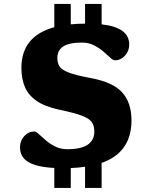

<svg xmlns="http://www.w3.org/2000/svg" viewBox="-20 -840 771 974"><path d="M411.5 113.5V6Q378 11 339 12.5V113.5H255.5V12Q167 7.5 124.2 -17.8Q81.5 -43 81.5 -93Q81.5 -126 103 -149.5Q124.5 -173 154.5 -173Q163 -173 177.5 -159.2Q192 -145.5 212.8 -127.8Q233.5 -110 260.5 -96.5Q287.5 -83 321 -83Q391.5 -83 425 -106Q458.5 -129 458.5 -172.5Q458.5 -201.5 445.8 -220.2Q433 -239 395.2 -253.2Q357.5 -267.5 282.5 -283Q207.5 -299 165.2 -328.5Q123 -358 105.8 -400Q88.5 -442 88.5 -495.5Q88.5 -656.5 255.5 -702V-820H339V-716.5Q373 -720 411.5 -720V-820H495.5V-716.5Q635.5 -701 635.5 -614Q635.5 -581 614 -557.5Q592.5 -534 562 -534Q553.5 -534 539 -547.8Q524.5 -561.5 503.8 -579.2Q483 -597 456.2 -610.5Q429.5 -624 396 -624Q331 -624 301 -604.5Q271 -585 271 -546Q271 -520.5 281.8 -503.2Q292.5 -486 328.5 -472Q364.5 -458 440.5 -444Q553.5 -423 600.2 -370.8Q647 -318.5 647 -229.5Q647 -66.5 495.5 -13.5V113.5Z"/></svg>

Font: Newsreader 6pt
Style: Bold
Weight: 700
Designer: Hugues Gentile
Foundry: Production Type
Version: Version 1.003; ttfautohint (v1.8.3)